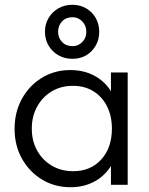

<svg xmlns="http://www.w3.org/2000/svg" viewBox="-20 -773 625 803"><path d="M275 10Q208 10 155 -22.5Q102 -55 71.5 -110Q41 -165 41 -234Q41 -304 71.5 -359.5Q102 -415 155 -447.5Q208 -480 274 -480Q328 -480 370.5 -458.5Q413 -437 439.5 -398.5Q466 -360 472 -309V-162Q466 -111 439.5 -72Q413 -33 370.5 -11.5Q328 10 275 10ZM286 -57Q359 -57 403.5 -106Q448 -155 448 -235Q448 -288 427.5 -328.5Q407 -369 370.5 -391.5Q334 -414 285 -414Q235 -414 196.5 -391Q158 -368 135.5 -327.5Q113 -287 113 -235Q113 -183 135.5 -143Q158 -103 197 -80Q236 -57 286 -57ZM444 0V-126L458 -242L444 -355V-470H514V0ZM283 -527Q250 -527 224 -542Q198 -557 183 -582.5Q168 -608 168 -640Q168 -672 183 -697.5Q198 -723 224 -738Q250 -753 283 -753Q315 -753 340.5 -738Q366 -723 380.5 -697.5Q395 -672 395 -640Q395 -608 380.5 -582.5Q366 -557 341 -542Q316 -527 283 -527ZM284 -580Q307 -580 324 -597Q341 -614 341 -640Q341 -666 324 -683.5Q307 -701 284 -701Q256 -701 239.5 -683.5Q223 -666 223 -640Q223 -615 239.5 -597.5Q256 -580 284 -580Z"/></svg>

Font: Outfit-Light
Style: Regular
Weight: 300
Designer: Rodrigo Fuenzalida
Foundry: fragTYPE
Version: Version 1.000